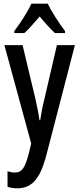

<svg xmlns="http://www.w3.org/2000/svg" viewBox="-20 -786 432 1046"><path d="M240 -766H151C132 -724 93 -663 58 -617V-606H113C136 -627 166 -661 196 -696C225 -662 253 -630 279 -606H334V-617C300 -662 262 -721 240 -766ZM4 -540 150 -4 136 54C115 131 99 154 60 154C48 154 34 151 21 147V232C39 237 56 240 74 240C152 240 196 190 229 73L388 -540H290L222 -247C211 -203 204 -165 199 -131H195C190 -169 181 -210 173 -247L103 -540Z"/></svg>

Font: Noto Sans Myanmar UI ExtraCondensed Medium
Style: Regular
Weight: 500
Width: 2
Designer: Monotype Design Team
Foundry: Monotype Imaging Inc.
Version: Version 2.103